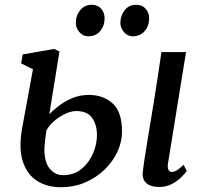

<svg xmlns="http://www.w3.org/2000/svg" viewBox="-20 -773 850 804"><path d="M234.5 11Q177.5 11 135.5 -15.5Q93.5 -42 75.5 -97Q57.5 -152 73 -238L118 -483L68.5 -507.5L75 -545L206.5 -568L229 -557.5L186.5 -294Q198.5 -308 223 -327.2Q247.5 -346.5 280.2 -361Q313 -375.5 351 -375.5Q413.5 -375.5 452.2 -339.5Q491 -303.5 491 -222Q491 -179.5 472 -138.2Q453 -97 418.5 -63.2Q384 -29.5 337 -9.2Q290 11 234.5 11ZM646 10Q612.5 10 593.5 -5.5Q574.5 -21 578 -53.5Q581.5 -87 593.8 -161.5Q606 -236 622.8 -337.8Q639.5 -439.5 656 -555H759L683.5 -89Q680.5 -71 685.5 -62Q690.5 -53 699 -53Q709 -53 720.5 -59.8Q732 -66.5 749 -83L762 -57Q757.5 -50 742 -33.8Q726.5 -17.5 702.2 -3.8Q678 10 646 10ZM244 -39.5Q289.5 -39.5 321.2 -65.5Q353 -91.5 369.5 -130.5Q386 -169.5 386 -208Q386 -250 366 -279Q346 -308 299 -308Q278.5 -308 254 -296.8Q229.5 -285.5 207.8 -267Q186 -248.5 174.5 -227Q171.5 -208 169.2 -189.5Q167 -171 166 -154Q164.5 -97 187 -68.2Q209.5 -39.5 244 -39.5ZM349 -621Q327.5 -621 312.2 -638.8Q297 -656.5 297.5 -680Q298.5 -710.5 317 -731.8Q335.5 -753 363.5 -753Q389.5 -753 404 -736Q418.5 -719 418 -696Q418 -664.5 399.5 -642.8Q381 -621 349 -621ZM535.5 -621Q514.5 -621 499 -638.8Q483.5 -656.5 484 -680Q485.5 -710.5 503.2 -731.8Q521 -753 549.5 -753Q575.5 -753 590.2 -736Q605 -719 604.5 -696Q604.5 -664.5 585.8 -642.8Q567 -621 535.5 -621Z"/></svg>

Font: Merriweather
Style: Italic
Weight: 400
Italic angle: -7.8°
Designer: Eben Sorkin
Foundry: Eben Sorkin
Version: Version 2.100